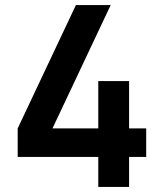

<svg xmlns="http://www.w3.org/2000/svg" viewBox="-20 -740 648 760"><path d="M369 -118.8H50V-231.7L280.5 -720H418.2L187.7 -231.7H369V-419.2H491V-231.7H558.7V-118.8H491V0H369Z"/></svg>

Font: Tap Sans
Style: Regular
Weight: 400
Designer: Tap Payments
Foundry: Tap Payments
Version: Version 1.001;Glyphs 3.1.2 (3151)